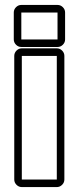

<svg xmlns="http://www.w3.org/2000/svg" viewBox="-20 -719 313 769"><path d="M237.8 0Q237.8 12.2 228.8 21.2Q219.7 30.3 207.5 30.3H67.4Q55.2 30.3 46.1 21.2Q37.1 12.2 37.1 0V-495.1Q37.1 -507.3 46.1 -516.4Q55.2 -525.4 67.4 -525.4H207.5Q219.7 -525.4 228.8 -516.4Q237.8 -507.3 237.8 -495.1ZM65.4 -530.8Q53.2 -530.8 44.2 -539.8Q35.2 -548.8 35.2 -561V-668.9Q35.2 -681.2 44.2 -690.2Q53.2 -699.2 65.4 -699.2H210.4Q222.7 -699.2 231.7 -690.2Q240.7 -681.2 240.7 -668.9V-561Q240.7 -548.8 231.7 -539.8Q222.7 -530.8 210.4 -530.8ZM207.5 -495.1H67.4V0H207.5ZM210.4 -561V-668.9H65.4V-561Z"/></svg>

Font: Akaash Gobhi Outlined
Style: Regular
Weight: 400
Designer: Kulbir Singh Thind, MD
Foundry: Punjab Online
Version: Version 1.200